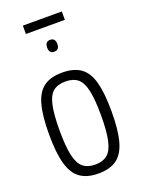

<svg xmlns="http://www.w3.org/2000/svg" viewBox="-159 -911 728 991"><g transform="rotate(-20 205.0 -415.5)"><path d="M33 -268Q33 -368 49.5 -428.5Q66 -489 103.5 -516.5Q141 -544 205 -544Q269 -544 307 -516.5Q345 -489 361 -428.5Q377 -368 377 -268Q377 -166 360 -105Q343 -44 305.5 -17Q268 10 205 10Q143 10 105 -17Q67 -44 50 -105Q33 -166 33 -268ZM91 -268Q91 -179 102.5 -129Q114 -79 139 -59Q164 -39 205 -39Q246 -39 271 -59Q296 -79 307.5 -129Q319 -179 319 -268Q319 -355 308 -405Q297 -455 272 -475Q247 -495 205 -495Q163 -495 138 -475Q113 -455 102 -405Q91 -355 91 -268ZM205 -659Q177 -659 177 -691Q177 -724 205 -724Q233 -724 233 -691Q233 -659 205 -659ZM98 -795V-841H312V-795Z"/></g></svg>

Font: Georama SemiCondensed Light
Style: Regular
Weight: 300
Width: 4
Designer: Jean-Baptiste Levee
Foundry: Production Type
Version: Version 1.000